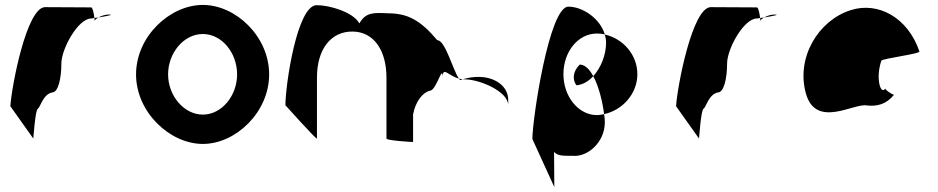

<svg xmlns="http://www.w3.org/2000/svg" viewBox="-20 -576 3805 779"><path d="M22 -145 115 -14C115 -6 123 -135 134 -135C144 -142 155 -194 192 -201C216 -201 229 -258 229 -318C229 -378 297 -501 350 -501C350 -501 355 -502 363 -503C361 -520 356 -546 350 -546C350 -546 229 -547 163 -547C88 -547 27 -225 22 -145ZM363 -503C364 -498 364 -494 364 -491C364 -494 370 -500 379 -505C373 -504 368 -504 363 -503ZM379 -505C409 -510 448 -517 421 -517C405 -517 390 -511 379 -505Z M532 -274C532 -121 669 8 803 8C937 8 1072 -121 1072 -274C1072 -428 937 -556 803 -556C669 -556 532 -428 532 -274ZM662 -274C662 -362 726 -438 803 -438C880 -438 942 -362 942 -274C942 -188 880 -111 803 -111C726 -111 662 -188 662 -274Z M1138 -149C1138 -149 1266 -6 1266 -14V-261C1266 -376 1322 -448 1409 -448C1498 -448 1548 -370 1548 -261V-14C1548 -6 1645 0 1656 0V-112C1666 -164 1694 -200 1724 -208C1751 -208 1776 -320 1776 -261C1776 -309 1798 -269 1842 -257C1818 -290 1787 -413 1754 -413C1686 -494 1634 -522 1554 -522C1494 -525 1464 -526 1438 -481C1414 -526 1319 -555 1265 -555C1185 -555 1138 -230 1138 -149ZM1842 -257C1844 -254 1846 -252 1848 -251L1857 -254ZM1857 -254H1866C1926 -254 2042 -205 2042 -149V-170C2042 -228 1986 -264 1922 -264C1901 -264 1878 -261 1857 -254Z M2140 -12 2229 183 2228 40C2242 58 2270 56 2302 56C2363 63 2434 2 2434 -80C2434 -90 2433 -101 2431 -113C2421 -111 2412 -109 2402 -109C2327 -109 2266 -184 2266 -275C2266 -366 2325 -440 2402 -440C2413 -440 2424 -439 2434 -436C2415 -501 2344 -549 2286 -549C2208 -549 2140 -92 2140 -12ZM2319 -230C2344 -232 2368 -246 2387 -267C2372 -295 2353 -314 2332 -314C2302 -284 2303 -250 2319 -230ZM2387 -267C2410 -225 2425 -161 2431 -113C2506 -129 2566 -196 2566 -275C2566 -353 2509 -419 2434 -436C2437 -425 2439 -414 2439 -403C2439 -353 2418 -301 2387 -267Z M2723 -145 2816 -14C2816 -6 2824 -135 2835 -135C2845 -142 2856 -194 2893 -201C2917 -201 2930 -258 2930 -318C2930 -378 2998 -501 3051 -501C3051 -501 3056 -502 3064 -503C3062 -520 3057 -546 3051 -546C3051 -546 2930 -547 2864 -547C2789 -547 2728 -225 2723 -145ZM3064 -503C3065 -498 3065 -494 3065 -491C3065 -494 3071 -500 3080 -505C3074 -504 3069 -504 3064 -503ZM3080 -505C3110 -510 3149 -517 3122 -517C3106 -517 3091 -511 3080 -505Z M3250 -196C3291 -52 3447 -160 3498 -148C3538 -144 3575 -152 3607 -191C3599 -193 3570 -212 3572 -217C3554 -188 3531 -257 3556 -330C3566 -340 3720 -358 3710 -368C3663 -506 3542 -570 3432 -535C3299 -493 3209 -341 3250 -196ZM3572 -218V-217ZM3608 -192 3607 -191C3609 -191 3609 -191 3608 -190Z"/></svg>

Font: Ampere
Style: SCCnd
Weight: 400
Version: Version 1